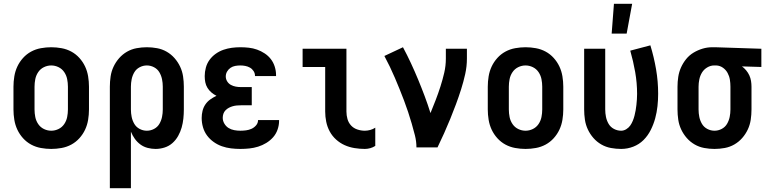

<svg xmlns="http://www.w3.org/2000/svg" viewBox="-20 -777 4040 1012"><path d="M250 8Q223 8 195.5 3Q168 -2 144 -15Q120 -28 101.5 -48.5Q83 -69 71.5 -93.5Q60 -118 55.5 -145.5Q51 -173 51 -200V-320Q51 -347 55.5 -374.5Q60 -402 71.5 -426.5Q83 -451 101.5 -471.5Q120 -492 144 -505Q168 -518 195.5 -523Q223 -528 250 -528Q277 -528 304.5 -523Q332 -518 356 -505Q380 -492 398.5 -471.5Q417 -451 428.5 -426.5Q440 -402 444.5 -374.5Q449 -347 449 -320V-200Q449 -173 444.5 -145.5Q440 -118 428.5 -93.5Q417 -69 398.5 -48.5Q380 -28 356 -15Q332 -2 304.5 3Q277 8 250 8ZM250 -88Q270 -88 288.5 -97Q307 -106 318.5 -123Q330 -140 334 -160Q338 -180 338 -200V-320Q338 -340 334 -360Q330 -380 318.5 -397Q307 -414 288.5 -423Q270 -432 250 -432Q230 -432 211.5 -423Q193 -414 181.5 -397Q170 -380 166 -360Q162 -340 162 -320V-200Q162 -180 166 -160Q170 -140 181.5 -123Q193 -106 211.5 -97Q230 -88 250 -88Z M559 215V-320Q559 -347 563 -374Q567 -401 578.5 -425.5Q590 -450 608 -470.5Q626 -491 649.5 -504.5Q673 -518 700 -523Q727 -528 754 -528Q781 -528 808 -523Q835 -518 858.5 -504.5Q882 -491 900 -470.5Q918 -450 929.5 -425.5Q941 -401 945 -374Q949 -347 949 -320V-200Q949 -176 946.5 -152Q944 -128 937.5 -105Q931 -82 919 -60.5Q907 -39 889 -23Q871 -7 847.5 0.5Q824 8 800 8Q779 8 758 2.5Q737 -3 720 -15.5Q703 -28 690.5 -45.5Q678 -63 670 -83V215ZM754 -88Q774 -88 792 -97.5Q810 -107 820 -124Q830 -141 834 -160.5Q838 -180 838 -200V-320Q838 -340 834 -359.5Q830 -379 820 -396Q810 -413 792 -422.5Q774 -432 754 -432Q734 -432 716 -422.5Q698 -413 688 -396Q678 -379 674 -359.5Q670 -340 670 -320V-200Q670 -180 674 -160.5Q678 -141 688 -124Q698 -107 716 -97.5Q734 -88 754 -88Z M1247 8Q1222 8 1197.5 5Q1173 2 1150 -6Q1127 -14 1106.5 -28.5Q1086 -43 1071.5 -62.5Q1057 -82 1050 -106Q1043 -130 1043 -155Q1043 -174 1047.5 -192.5Q1052 -211 1062.5 -226.5Q1073 -242 1088.5 -253Q1104 -264 1121 -272Q1107 -279 1094.5 -289.5Q1082 -300 1073.5 -314Q1065 -328 1062 -343.5Q1059 -359 1059 -376Q1059 -398 1065 -420.5Q1071 -443 1084.5 -461.5Q1098 -480 1117 -493.5Q1136 -507 1157.5 -514.5Q1179 -522 1201.5 -525Q1224 -528 1247 -528Q1269 -528 1291.5 -525.5Q1314 -523 1335 -515.5Q1356 -508 1375 -495.5Q1394 -483 1407.5 -465.5Q1421 -448 1428 -426Q1435 -404 1435 -382V-376H1324V-378Q1324 -391 1316.5 -402.5Q1309 -414 1297.5 -420.5Q1286 -427 1273 -429.5Q1260 -432 1247 -432Q1233 -432 1219.5 -429.5Q1206 -427 1195 -419.5Q1184 -412 1177 -400Q1170 -388 1170 -374Q1170 -360 1177.5 -348Q1185 -336 1197 -329.5Q1209 -323 1222.5 -320.5Q1236 -318 1250 -318H1307V-222H1250Q1239 -222 1228 -221Q1217 -220 1206.5 -217Q1196 -214 1186.5 -209Q1177 -204 1169 -196Q1161 -188 1157.5 -177.5Q1154 -167 1154 -156Q1154 -140 1162.5 -125.5Q1171 -111 1184.5 -102.5Q1198 -94 1214.5 -91Q1231 -88 1247 -88Q1262 -88 1277 -90Q1292 -92 1305.5 -98Q1319 -104 1329.5 -116Q1340 -128 1340 -143V-144H1451V-140Q1451 -117 1443 -94Q1435 -71 1419.5 -53.5Q1404 -36 1383.5 -23.5Q1363 -11 1340.5 -4Q1318 3 1294.5 5.5Q1271 8 1247 8Z M1903 8Q1876 8 1848.5 3.5Q1821 -1 1796.5 -12Q1772 -23 1751.5 -41.5Q1731 -60 1718 -84Q1705 -108 1699.5 -135Q1694 -162 1694 -189V-424H1575V-520H1806V-189Q1806 -169 1811.5 -149.5Q1817 -130 1830.5 -115.5Q1844 -101 1863.5 -94.5Q1883 -88 1903 -88Q1917 -88 1931.5 -92Q1946 -96 1958 -104V-8Q1946 0 1931.5 4Q1917 8 1903 8Z M2175 0Q2175 -32 2167 -63.5Q2159 -95 2150 -126Q2141 -157 2131 -187Q2121 -217 2109.5 -247.5Q2098 -278 2086 -307.5Q2074 -337 2061.5 -366.5Q2049 -396 2035 -425Q2021 -454 2006 -482L2104 -528Q2126 -487 2146 -444Q2166 -401 2184 -357.5Q2202 -314 2218.5 -270Q2235 -226 2249 -181Q2263 -215 2276.5 -250Q2290 -285 2301.5 -321Q2313 -357 2321.5 -393.5Q2330 -430 2330 -468V-520H2441V-468Q2441 -427 2432 -386.5Q2423 -346 2410.5 -306.5Q2398 -267 2383.5 -228Q2369 -189 2353.5 -151Q2338 -113 2321 -75Q2304 -37 2286 0Z M2750 8Q2723 8 2695.5 3Q2668 -2 2644 -15Q2620 -28 2601.5 -48.5Q2583 -69 2571.5 -93.5Q2560 -118 2555.5 -145.5Q2551 -173 2551 -200V-320Q2551 -347 2555.5 -374.5Q2560 -402 2571.5 -426.5Q2583 -451 2601.5 -471.5Q2620 -492 2644 -505Q2668 -518 2695.5 -523Q2723 -528 2750 -528Q2777 -528 2804.5 -523Q2832 -518 2856 -505Q2880 -492 2898.5 -471.5Q2917 -451 2928.5 -426.5Q2940 -402 2944.5 -374.5Q2949 -347 2949 -320V-200Q2949 -173 2944.5 -145.5Q2940 -118 2928.5 -93.5Q2917 -69 2898.5 -48.5Q2880 -28 2856 -15Q2832 -2 2804.5 3Q2777 8 2750 8ZM2750 -88Q2770 -88 2788.5 -97Q2807 -106 2818.5 -123Q2830 -140 2834 -160Q2838 -180 2838 -200V-320Q2838 -340 2834 -360Q2830 -380 2818.5 -397Q2807 -414 2788.5 -423Q2770 -432 2750 -432Q2730 -432 2711.5 -423Q2693 -414 2681.5 -397Q2670 -380 2666 -360Q2662 -340 2662 -320V-200Q2662 -180 2666 -160Q2670 -140 2681.5 -123Q2693 -106 2711.5 -97Q2730 -88 2750 -88Z M3254 8Q3227 8 3200 3Q3173 -2 3149.5 -15.5Q3126 -29 3108 -49.5Q3090 -70 3078.5 -94.5Q3067 -119 3063 -146Q3059 -173 3059 -200V-520H3170V-200Q3170 -180 3174 -160.5Q3178 -141 3188 -124Q3198 -107 3216 -97.5Q3234 -88 3254 -88Q3268 -88 3281 -96Q3294 -104 3302 -115.5Q3310 -127 3315.5 -140.5Q3321 -154 3324.5 -168Q3328 -182 3330.5 -196Q3333 -210 3334.5 -224.5Q3336 -239 3337 -253.5Q3338 -268 3338 -282Q3338 -340 3328 -397Q3318 -454 3302 -510L3408 -538Q3427 -476 3438 -412Q3449 -348 3449 -283Q3449 -250 3445.5 -217.5Q3442 -185 3433.5 -153.5Q3425 -122 3410 -92Q3395 -62 3372 -39Q3349 -16 3318 -4Q3287 8 3254 8ZM3204 -600 3216 -757H3312L3283 -600Z M3746 8Q3719 8 3692 3Q3665 -2 3641.5 -15.5Q3618 -29 3600 -49.5Q3582 -70 3570.5 -94.5Q3559 -119 3555 -146Q3551 -173 3551 -200V-320Q3551 -346 3555 -372Q3559 -398 3569.5 -421.5Q3580 -445 3596.5 -465.5Q3613 -486 3635.5 -499.5Q3658 -513 3683 -520.5Q3708 -528 3734 -528H3750L3993 -520V-424L3891 -427Q3903 -418 3913 -406Q3923 -394 3929.5 -380Q3936 -366 3938.5 -350.5Q3941 -335 3941 -320V-200Q3941 -173 3937 -146Q3933 -119 3921.5 -94.5Q3910 -70 3892 -49.5Q3874 -29 3850.5 -15.5Q3827 -2 3800 3Q3773 8 3746 8ZM3746 -88Q3766 -88 3784 -97.5Q3802 -107 3812 -124Q3822 -141 3826 -160.5Q3830 -180 3830 -200V-320Q3830 -339 3827 -357.5Q3824 -376 3815 -392.5Q3806 -409 3790.5 -420Q3775 -431 3756 -432H3744Q3725 -432 3707.5 -421.5Q3690 -411 3680 -394.5Q3670 -378 3666 -358.5Q3662 -339 3662 -320V-200Q3662 -180 3666 -160.5Q3670 -141 3680 -124Q3690 -107 3708 -97.5Q3726 -88 3746 -88Z"/></svg>

Font: Iosevka Custom
Style: Bold
Weight: 700
Monospace: yes
Designer: Belleve Invis
Foundry: Belleve Invis
Version: Version 30.3.3; ttfautohint (v1.8.3)